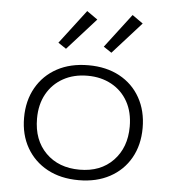

<svg xmlns="http://www.w3.org/2000/svg" viewBox="-51 -729 701 784"><g transform="rotate(5 300.0 -337.5)"><path d="M300 8Q226 8 171.5 -21.5Q117 -51 86.5 -104Q56 -157 56 -227Q56 -297 86.5 -350.5Q117 -404 171.5 -433.5Q226 -463 300 -463Q373 -463 427.5 -433.5Q482 -404 512 -350.5Q542 -297 542 -227Q542 -157 512 -104Q482 -51 427.5 -21.5Q373 8 300 8ZM300 -35Q386 -35 437.5 -88.5Q489 -142 489 -228Q489 -287 465 -330Q441 -373 398 -396.5Q355 -420 300 -420Q243 -420 200 -396Q157 -372 133 -329Q109 -286 109 -228Q109 -140 161.5 -87.5Q214 -35 300 -35ZM388 -522 355 -544 461 -683 505 -652ZM202 -522 169 -544 275 -683 319 -652Z"/></g></svg>

Font: Inconsolata Expanded Light
Style: Regular
Weight: 300
Width: 7
Monospace: yes
Designer: Raph Levien, Cyreal, Brenton Simpson
Foundry: Raph Levien, Cyreal, Google
Version: Version 3.001; ttfautohint (v1.8.2.53-6de2)